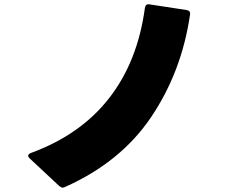

<svg xmlns="http://www.w3.org/2000/svg" viewBox="-20 -804 1040 880"><path d="M267 56Q261 56 252 49L116 -78Q109 -85 109 -90Q109 -98 122 -103Q349 -186 480 -354Q611 -522 644 -767Q647 -787 665 -784L835 -758Q854 -755 851 -737Q813 -476 673.5 -268.5Q534 -61 278 53Q272 56 267 56Z"/></svg>

Font: LINE Seed JP_TTF ExtraBold
Style: Regular
Weight: 800
Designer: LY Corporation & Fontrix & Fontworks
Version: Version 1.015